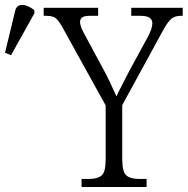

<svg xmlns="http://www.w3.org/2000/svg" viewBox="-30 -745 748 765"><path d="M295 0V-32H324Q358 -32 374.5 -45.5Q391 -59 391 -109V-325L220 -634Q204 -663 192 -672.5Q180 -682 154 -682H144V-714H361V-682H329Q304 -682 296.5 -675Q289 -668 289 -658Q289 -647 294.5 -633.5Q300 -620 308 -606L377 -478Q394 -447 408 -417.5Q422 -388 434 -361Q442 -379 456 -405.5Q470 -432 486 -464L558 -596Q577 -631 577 -652Q577 -667 565.5 -674.5Q554 -682 528 -682H493V-714H698V-682H690Q667 -682 652.5 -670Q638 -658 618 -621L457 -326V-112Q457 -60 473.5 -46Q490 -32 524 -32H554V0ZM14 -525 -10 -535 30 -700Q34 -719 47 -723.5Q60 -728 76.5 -722Q93 -716 107 -704V-692Z"/></svg>

Font: Noto Serif SemiCondensed Light
Style: Regular
Weight: 300
Width: 4
Designer: Monotype Design Team
Foundry: Monotype Imaging Inc.
Version: Version 2.013